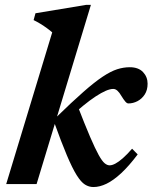

<svg xmlns="http://www.w3.org/2000/svg" viewBox="-20 -742 615 774"><path d="M346.5 -722.5 127.5 0H5L190.5 -611.5Q181.5 -619.5 169.5 -628.2Q157.5 -637 143.8 -645.5Q130 -654 115.5 -661L123 -688.5L328 -722.5ZM197.5 -251.5 205.5 -268Q270.5 -331.5 315.8 -371.2Q361 -411 393.8 -432.8Q426.5 -454.5 452.2 -462.8Q478 -471 503 -471Q538 -471 556.5 -451.5Q575 -432 575 -404.5Q575 -379 563.5 -361.2Q552 -343.5 534.2 -334.2Q516.5 -325 497.5 -325Q491.5 -325 484.8 -333Q478 -341 469.5 -355Q461.5 -369 453.5 -376.2Q445.5 -383.5 436.5 -383.5Q424 -383.5 406.5 -376Q389 -368.5 366 -353.5Q343 -338.5 314.5 -315.2Q286 -292 252.5 -261L291.5 -318.5Q322.5 -238.5 343.2 -190.2Q364 -142 377.8 -117.2Q391.5 -92.5 401.8 -84Q412 -75.5 422 -75.5Q432 -75.5 445.2 -82.5Q458.5 -89.5 475.2 -104.2Q492 -119 512.5 -142.5L535 -119.5Q500 -73 468.8 -44Q437.5 -15 409.8 -1.5Q382 12 356.5 12Q338.5 12 322.5 2Q306.5 -8 289 -36Q271.5 -64 249.5 -116Q227.5 -168 197.5 -251.5Z"/></svg>

Font: Newsreader SemiBold
Style: Italic
Weight: 600
Italic angle: -17°
Designer: Hugues Gentile
Foundry: Production Type
Version: Version 1.003